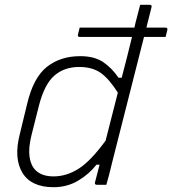

<svg xmlns="http://www.w3.org/2000/svg" viewBox="-20 -770 718 800"><path d="M314 -536Q373 -536 409.5 -511.5Q446 -487 474 -446H487Q498 -488 509 -531Q520 -574 530 -616H313Q302 -616 305 -627Q307 -635 308.5 -641Q310 -647 312 -655H540Q545 -678 551.5 -701.5Q558 -725 564 -750H603Q615 -750 611 -739L590 -655H669Q680 -655 677 -644Q675 -636 673.5 -630Q672 -624 670 -616H580L449 -100Q441 -67 434.5 -41.5Q428 -16 423 0H384Q373 0 376 -11Q385 -46 395 -84H382Q352 -45 306 -17.5Q260 10 203 10Q110 10 73.5 -50Q37 -110 62 -209L93 -337Q119 -447 175.5 -491.5Q232 -536 314 -536ZM128 -61Q154 -35 203 -35Q257 -35 307.5 -67Q358 -99 420 -184Q433 -234 445.5 -284Q458 -334 471 -384Q435 -441 400 -466Q365 -491 310 -491Q248 -491 206.5 -455Q165 -419 142 -329L111 -206Q98 -153 103 -117Q108 -81 128 -61Z"/></svg>

Font: Recursive Mn Lnr St Lt
Style: Italic
Weight: 300
Italic angle: -15°
Monospace: yes
Version: Version 1.079;hotconv 1.0.112;makeotfexe 2.5.65598; ttfautoh